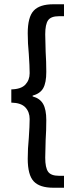

<svg xmlns="http://www.w3.org/2000/svg" viewBox="-20 -728 355 900"><path d="M110 16Q110 -31 115 -81Q119 -139 119 -170Q119 -203 99 -224.5Q79 -246 33 -247V-309Q79 -310 99 -331.5Q119 -353 119 -385Q119 -417 115 -475Q110 -525 110 -572Q110 -648 138 -678Q166 -708 230 -708H280V-652H256Q219 -652 205.5 -633Q192 -614 192 -567Q192 -539 194 -485Q197 -440 197 -391Q197 -340 182.5 -314.5Q168 -289 133 -280V-276Q167 -267 182 -241Q197 -215 197 -165Q197 -116 194 -72Q192 -16 192 11Q192 58 205.5 77Q219 96 256 96H280V152H230Q166 152 138 122Q110 92 110 16Z"/></svg>

Font: Assistant SemiBold
Style: Regular
Weight: 600
Designer: Hebrew By Ben Nathan, Latin by Paul Hunt
Version: Version 2.001; ttfautohint (v1.6)